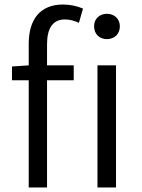

<svg xmlns="http://www.w3.org/2000/svg" viewBox="-20 -829 626 849"><path d="M411 0H493V-540H411ZM453 -656C485 -656 510 -678 510 -713C510 -746 485 -768 453 -768C420 -768 396 -746 396 -713C396 -678 420 -656 453 -656ZM33 -474H107V0H188V-474H306V-540H188V-633C188 -705 214 -743 267 -743C287 -743 308 -738 329 -728L347 -791C322 -802 291 -809 259 -809C157 -809 107 -743 107 -635V-540L33 -535Z"/></svg>

Font: Noto Sans CJK SC DemiLight
Style: Regular
Weight: 350
Designer: Ryoko NISHIZUKA 西塚涼子 (kana, bopomofo & ideographs); Paul D. Hunt (Latin, Greek & Cyrillic); Sandoll Communications 산돌커뮤니
Foundry: Adobe
Version: Version 2.004;hotconv 1.0.118;makeotfexe 2.5.65603